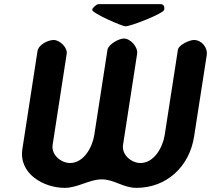

<svg xmlns="http://www.w3.org/2000/svg" viewBox="-20 -900 1019 927"><path d="M239 -707C213 -707 166 -685 161 -653L88 -180C70 -61 191 7 292 7C356 7 411 -34 471 -34C532 -34 574 7 639 7C783 7 894 -94 917 -240L978 -633C984 -671 953 -707 916 -707C896 -707 843 -684 839 -660L775 -247C766 -190 725 -113 658 -113C615 -113 567 -152 574 -200L642 -640C647 -673 610 -714 578 -714C553 -714 503 -685 499 -660L435 -247C426 -190 385 -113 318 -113C275 -113 227 -152 234 -200L302 -640C307 -670 269 -707 239 -707ZM425 -853C423 -837 569 -773 586 -773C612 -773 770 -835 773 -853C775 -865 772 -880 756 -880H456C446 -880 427 -863 425 -853Z"/></svg>

Font: Asimov Print
Style: Regular
Weight: 500
Designer: Google
Version: Version 2.000980: 2014